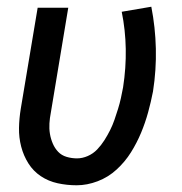

<svg xmlns="http://www.w3.org/2000/svg" viewBox="-20 -543 540 571"><path d="M208 8Q179 8 151.5 2Q124 -4 101.5 -19Q79 -34 64.5 -57Q50 -80 43 -107Q36 -134 36.5 -162.5Q37 -191 42 -221L92 -520H183L131 -207Q128 -192 127 -176Q126 -160 128.5 -145Q131 -130 137 -116Q143 -102 153 -91.5Q163 -81 178 -76.5Q193 -72 209 -72Q225 -72 241 -79Q257 -86 269 -98.5Q281 -111 290.5 -126Q300 -141 307.5 -156Q315 -171 320.5 -187Q326 -203 331 -219Q336 -235 339.5 -251Q343 -267 346 -283Q355 -341 354 -397.5Q353 -454 342 -508L430 -523Q442 -462 443.5 -398.5Q445 -335 435 -271Q429 -240 420.5 -209Q412 -178 399.5 -148Q387 -118 369.5 -90Q352 -62 327 -39Q302 -16 270.5 -4Q239 8 208 8Z"/></svg>

Font: Iosevka Medium
Style: Italic
Weight: 500
Italic angle: -9°
Monospace: yes
Designer: Belleve Invis
Foundry: Belleve Invis
Version: Version 32.5.0; ttfautohint (v1.8.4)